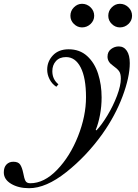

<svg xmlns="http://www.w3.org/2000/svg" viewBox="-218 -705 724 1009"><path d="M-198 201Q-198 174 -184 159.5Q-170 145 -148 145Q-122 145 -112 160Q-102 175 -96 204Q-91 232 -84.5 245Q-78 258 -59 258Q14 258 82 187.5Q150 117 192 11Q234 -95 234 -194Q234 -296 206 -350.5Q178 -405 129 -405Q95 -405 76 -384Q57 -363 57 -331Q57 -288 89 -262L78 -249Q55 -264 42.5 -288.5Q30 -313 30 -339Q30 -382 60 -414Q90 -446 143 -446Q201 -446 240 -410.5Q279 -375 297.5 -317.5Q316 -260 316 -193Q316 -146 307.5 -101Q299 -56 285 -22L289 -20Q316 -48 346.5 -98.5Q377 -149 397 -202Q417 -255 417 -292Q417 -319 407 -332Q397 -345 377 -359Q347 -379 347 -407Q347 -433 365.5 -447Q384 -461 406 -461Q433 -461 448.5 -438Q464 -415 464 -373Q464 -300 426 -198.5Q388 -97 320 -1Q237 115 130.5 199.5Q24 284 -65 284Q-121 284 -159.5 261Q-198 238 -198 201ZM152 -622Q152 -648 170.5 -666.5Q189 -685 213 -685Q239 -685 258 -666.5Q277 -648 277 -622Q277 -597 258 -579Q239 -561 213 -561Q189 -561 170.5 -579Q152 -597 152 -622ZM351 -622Q351 -648 369.5 -666.5Q388 -685 412 -685Q438 -685 457 -666.5Q476 -648 476 -622Q476 -597 457 -579Q438 -561 412 -561Q388 -561 369.5 -579Q351 -597 351 -622Z"/></svg>

Font: Ibarra Real Nova
Style: Italic
Weight: 400
Italic angle: -22°
Designer: Jose Maria Ribagorda & Octavio Pardo
Foundry: Octavio Pardo
Version: Version 1.014